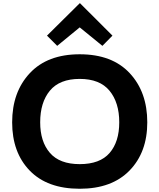

<svg xmlns="http://www.w3.org/2000/svg" viewBox="-20 -1155 984 1185"><path d="M716 -400Q716 -522 656 -595Q596 -668 472 -668Q348 -668 288 -595.5Q228 -523 228 -400Q228 -281 288 -211.5Q348 -142 472 -142Q597 -142 656.5 -211Q716 -280 716 -400ZM889 -400Q889 -215 779.5 -102.5Q670 10 472 10Q272 10 163.5 -102Q55 -214 55 -400Q55 -587 164 -703.5Q273 -820 472 -820Q672 -820 780.5 -703.5Q889 -587 889 -400ZM474 -1135 674 -935 612 -872 472 -986 333 -872 270 -935 472 -1135Z"/></svg>

Font: Sinkin Sans 700 Bold
Style: Bold
Weight: 700
Designer: Keith Bates
Foundry: K-Type
Version: Sinkin Sans (version 1.0)  by Keith Bates   •   © 2014   www